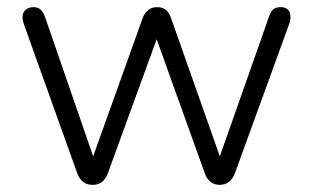

<svg xmlns="http://www.w3.org/2000/svg" viewBox="-20 -512 876 538"><path d="M240 6Q209 6 197 -25L47 -444Q39 -467 47.5 -479.5Q56 -492 74 -492Q97 -492 106 -465L241 -74L380 -462Q392 -492 420 -492Q449 -492 459 -462L596 -74L734 -466Q739 -481 746.5 -486.5Q754 -492 766 -492Q786 -492 791.5 -477.5Q797 -463 790 -444L638 -26Q632 -10 621 -2Q610 6 596 6Q566 6 554 -26L419 -402L282 -26Q270 6 240 6Z"/></svg>

Font: Chiron GoRound TC L
Style: Regular
Weight: 300
Designer: Ryoko NISHIZUKA 西塚涼子 (kana, bopomofo & ideographs); Paul D. Hunt (Latin, Greek & Cyrillic); Sandoll Communications 산돌커뮤니
Foundry: Adobe
Version: Version 1.000;hotconv 1.1.1;makeotfexe 2.6.0